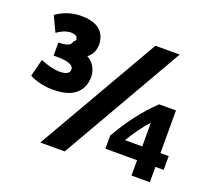

<svg xmlns="http://www.w3.org/2000/svg" viewBox="-124 -889 1190 1071"><g transform="rotate(20 471.0 -354.0)"><path d="M212 17 631 -710H775L357 17ZM204 -596Q201 -613 180.5 -616.5Q160 -620 146 -616Q124 -615 82 -587L39 -678Q108 -725 185 -725Q322 -725 333 -620Q335 -603 332 -591Q328 -552 294 -525Q345 -497 353 -437Q355 -423 353 -407Q348 -351 305 -317.5Q262 -284 176 -284Q99 -284 37 -316L63 -419Q130 -391 175 -391Q236 -391 236 -425Q236 -464 136 -464H116V-542Q150 -542 169.5 -549Q189 -556 194 -578Q209 -587 204 -596ZM862 -157H911V-75H862V16H753V-75H565V-152Q649 -302 762 -410H862ZM651 -157H754V-298Q701 -240 651 -157Z"/></g></svg>

Font: Repo
Style: Bold
Weight: 700
Designer: Stefan Peev
Foundry: Context Ltd
Version: Version 001.000